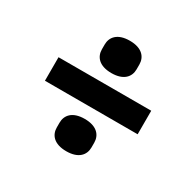

<svg xmlns="http://www.w3.org/2000/svg" viewBox="-126 -722 851 834"><g transform="rotate(30 300.0 -305.0)"><path d="M532 -247V-365H67V-247ZM300 -28C362 -28 387 -60 387 -97V-121C387 -158 362 -190 300 -190C238 -190 213 -158 213 -121V-97C213 -60 238 -28 300 -28ZM300 -420C362 -420 387 -452 387 -489V-513C387 -550 362 -582 300 -582C238 -582 213 -550 213 -513V-489C213 -452 238 -420 300 -420Z"/></g></svg>

Font: LVC Sans
Style: Bold
Weight: 700
Designer: Mike Abbink, Paul van der Laan, Pieter van Rosmalen
Foundry: Bold Monday
Version: Version 3.0